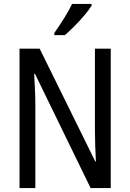

<svg xmlns="http://www.w3.org/2000/svg" viewBox="-20 -963 666 983"><path d="M547 0H444L159 -585H155Q157 -546 159 -505Q161 -464 161 -426V0H80V-714H183L468 -136H471Q469 -174 467.5 -216.5Q466 -259 466 -294V-714H547ZM449 -934Q436 -913 412 -884.5Q388 -856 360.5 -828.5Q333 -801 312 -783H258V-794Q284 -831 308.5 -870Q333 -909 349 -943H449Z"/></svg>

Font: Noto Sans Hebrew Condensed
Style: Regular
Weight: 400
Width: 3
Designer: Monotype Design Team
Foundry: Monotype Imaging Inc.
Version: Version 2.004; ttfautohint (v1.8.4.7-5d5b)